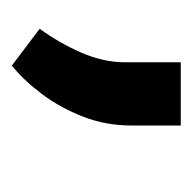

<svg xmlns="http://www.w3.org/2000/svg" viewBox="-21 -136 315 313"><g transform="rotate(90 136.5 20.5)"><path d="M86.9 158.7 26.9 113.3Q49.8 82 65.7 45.7Q81.5 9.3 81.5 -25.4V-116.7H184.6V-36.1Q184.6 5.4 170.2 42.5Q155.8 79.6 133.3 109.6Q110.8 139.6 86.9 158.7Z"/></g></svg>

Font: Vazir Medium FD
Style: Medium-FD
Weight: 500
Designer: Saber Rastikerdar
Foundry: Saber Rastikerdar
Version: Version 30.0.0